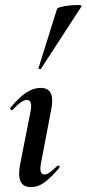

<svg xmlns="http://www.w3.org/2000/svg" viewBox="-20 -753 353 782"><path d="M106 9Q73 9 63 -16Q53 -41 63 -89L104 -297Q114 -346 89 -346Q79 -346 64.5 -336Q50 -326 32 -306Q28 -302 24 -306.5Q20 -311 23 -315Q59 -358 88 -376.5Q117 -395 145 -395Q177 -395 187 -372.5Q197 -350 189 -309L147 -89Q142 -61 147 -51.5Q152 -42 160 -42Q171 -42 184 -52Q197 -62 213 -77Q217 -81 221 -77Q225 -73 221 -69Q190 -32 163 -11.5Q136 9 106 9ZM147 -473Q146 -470 140.5 -472Q135 -474 137 -476L212 -716Q213 -721 229.5 -725Q246 -729 266 -731Q286 -733 300.5 -732.5Q315 -732 312 -727Z"/></svg>

Font: Cormorant Infant Light
Style: Italic
Weight: 300
Italic angle: -10°
Designer: Christian Thalmann (Catharsis Fonts)
Foundry: Catharsis Fonts
Version: Version 4.001